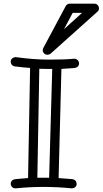

<svg xmlns="http://www.w3.org/2000/svg" viewBox="-20 -1032 566 1059"><path d="M268.1 -651.9Q268.1 -651.9 232.4 -651.9Q215.3 -651.9 196.8 -652.8L186 -51.8H251ZM67.9 -716.8Q164.6 -703.1 252 -703.1Q339.4 -703.1 388.2 -708H390.1Q401.4 -708 408.7 -700.2Q416 -692.4 416 -682.4Q416 -672.4 409.2 -665.3Q402.3 -658.2 388.2 -656.7Q362.8 -654.3 318.8 -651.9L303.2 -49.8Q331.1 -47.9 379.9 -43.9Q402.8 -39.1 402.8 -16.1Q401.9 -5.4 394.3 0.7Q386.7 6.8 377 6.8H375Q219.2 -8.8 66.9 6.8H64.9Q53.7 6.8 46.4 -0.7Q39.1 -8.3 39.1 -18.1Q39.1 -27.8 45.7 -35.2Q52.2 -42.5 66.2 -43.9Q80.1 -45.4 98.4 -46.9Q116.7 -48.3 134.8 -49.8L146 -657.2Q104 -660.2 61 -666Q51.3 -667.5 45.2 -674.8Q39.1 -682.1 39.1 -692.9Q39.1 -703.6 47.9 -710.2Q56.6 -716.8 64.9 -716.8ZM432.6 -960.9H380.9L333 -871.1ZM516.6 -966.8 258.8 -735.8Q251.5 -730 241 -730Q230.5 -730 223.1 -737.5Q215.8 -745.1 215.8 -753.4Q215.8 -761.7 218.8 -767.1L342.8 -999Q350.6 -1011.7 365.7 -1011.7H500Q511.2 -1011.7 518.6 -1004.2Q525.9 -996.6 525.9 -985.4Q525.9 -974.1 516.6 -966.8Z"/></svg>

Font: Ribeye Marrow
Style: Regular
Weight: 400
Designer: Astigmatic (AOETI)
Foundry: Astigmatic (AOETI)
Version: Version 1.000